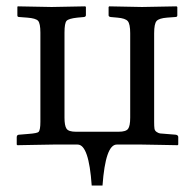

<svg xmlns="http://www.w3.org/2000/svg" viewBox="-20 -451 604 599"><path d="M386.2 -347.2Q386.2 -376 378.7 -385Q371.1 -394 346.2 -396L325.2 -397.9Q319.3 -398.9 318.8 -402.8V-429.2L320.8 -431.2L422.9 -429.2L530.8 -431.2L533.2 -429.2V-402.8Q533.2 -397.9 526.9 -397.9L501 -396Q476.1 -394 468.5 -385.5Q460.9 -377 460.9 -347.2V-70.8Q460.9 -56.6 461.9 -49.8Q462.9 -43 469 -39.1Q475.1 -35.2 479.5 -34.7Q483.9 -34.2 498 -33.2L527.8 -30.8Q535.6 -29.8 536.1 -23.9V0L534.2 2Q531.2 2 481.2 1Q431.2 0 422.9 0H344.2Q309.1 0 299.8 127.9H266.1Q257.3 0 222.2 0H146Q142.1 0 87.9 1L34.2 2L32.2 0V-22.9Q32.2 -30.8 40 -30.8L68.8 -33.2Q96.2 -35.2 100.6 -39.6Q106 -45.9 106 -70.8V-349.1Q106 -377.9 98.9 -386Q91.8 -394 64.9 -396L40 -397.9Q34.2 -397.9 34.2 -402.8V-429.2L35.2 -431.2L141.1 -429.2L246.1 -431.2L248 -429.2V-403.8Q248 -398.9 242.2 -397.9L221.2 -396Q194.3 -393.1 187.7 -386Q181.2 -378.9 181.2 -349.1V-84Q181.2 -59.1 187.5 -49.6Q193.8 -40 216.8 -40H350.1Q373 -40 379.6 -49.1Q386.2 -58.1 386.2 -84Z"/></svg>

Font: Linux Libertine Capitals
Style: Small Caps
Weight: 400
Designer: Philipp H. Poll
Foundry: Philipp H. Poll
Version: Version 5.1.3